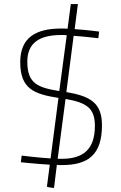

<svg xmlns="http://www.w3.org/2000/svg" viewBox="-20 -810 600 949"><path d="M449 -188C449 -71 391 -25 284 -25H265L304 -321C405 -303 449 -278 449 -188ZM115 -505C115 -599 176 -637 283 -637C291 -637 299 -637 310 -636L273 -360C167 -377 115 -397 115 -505ZM470 -654C470 -654 409 -662 349 -666L365 -790H330L314 -668C303 -669 292 -669 283 -669C158 -669 80 -625 80 -503C80 -370 149 -345 269 -326L230 -27C164 -31 87 -41 87 -41L83 -8C83 -8 158 0 226 4L212 112C212 116 247 119 247 119L261 5C270 6 277 6 285 6C415 6 484 -44 484 -191C484 -304 423 -335 308 -355L344 -633C401 -629 466 -621 466 -621L470 -654Z"/></svg>

Font: RazerF5 Thin
Style: Regular
Weight: 250
Foundry: Razer Inc.
Version: Version 2